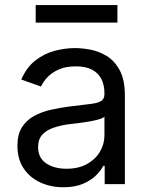

<svg xmlns="http://www.w3.org/2000/svg" viewBox="-20 -748 604 780"><path d="M237.3 12.7Q185.5 12.7 143.1 -7.1Q100.6 -26.9 75.7 -64.5Q50.8 -102.1 50.8 -155.3Q50.8 -202.1 69.3 -231.2Q87.9 -260.3 118.9 -277.1Q149.9 -293.9 187.3 -302.2Q224.6 -310.5 262.7 -315.4Q312.5 -321.8 343.8 -325.2Q375 -328.6 389.6 -336.9Q404.3 -345.2 404.3 -365.2V-368.2Q404.3 -403.3 391.4 -428Q378.4 -452.6 352.5 -465.6Q326.7 -478.5 288.1 -478.5Q248 -478.5 220 -466.3Q191.9 -454.1 173.8 -435.3Q155.8 -416.5 146.5 -396.5L66.4 -424.8Q87.9 -474.6 123.8 -502.4Q159.7 -530.3 201.9 -541.5Q244.1 -552.7 285.2 -552.7Q311.5 -552.7 345.7 -546.6Q379.9 -540.5 412.4 -521.2Q444.8 -502 466.1 -463.1Q487.3 -424.3 487.3 -359.4V0H405.3V-74.2H399.4Q391.1 -56.6 371.1 -36.4Q351.1 -16.1 318.1 -1.7Q285.2 12.7 237.3 12.7ZM250 -62.5Q299.8 -62.5 334.2 -82Q368.7 -101.6 386.5 -132.6Q404.3 -163.6 404.3 -197.3V-274.4Q398.9 -268.1 380.9 -262.9Q362.8 -257.8 339.4 -253.9Q315.9 -250 293.9 -247.3Q272 -244.6 258.8 -243.2Q226.1 -238.8 197.8 -229.2Q169.4 -219.7 152.1 -201.2Q134.8 -182.6 134.8 -150.4Q134.8 -106.9 167.2 -84.7Q199.7 -62.5 250 -62.5ZM457 -727.5V-656.2H125V-727.5Z"/></svg>

Font: Inter
Style: Regular
Weight: 400
Designer: Rasmus Andersson
Foundry: rsms
Version: Version 4.000;git-8c9346024